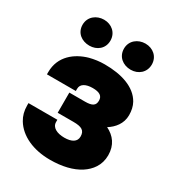

<svg xmlns="http://www.w3.org/2000/svg" viewBox="-177 -838 877 956"><g transform="rotate(30 261.5 -359.5)"><path d="M22 -168C22 -137 29 -111 43 -88C81 -25 160 10 255 10C324 10 383 -4 426 -32C464 -57 496 -96 496 -154C496 -213 466 -251 421 -273C456 -295 486 -330 486 -379C486 -405 481 -428 470 -448C434 -512 352 -538 255 -538C225 -538 197 -534 170 -527C99 -507 30 -456 30 -364V-351H196V-364C196 -392 223 -406 262 -406C301 -406 320 -394 320 -367C320 -339 304 -328 262 -328H172V-212H262C310 -212 330 -201 330 -166C330 -136 304 -121 262 -121C220 -121 188 -137 188 -168V-181H22ZM60 -654C60 -607 97 -580 141 -580C184 -580 220 -608 220 -654C220 -699 185 -729 141 -729C98 -729 60 -700 60 -654ZM298 -654C298 -608 334 -579 379 -579C423 -579 458 -609 458 -654C458 -699 423 -729 379 -729C336 -729 298 -700 298 -654Z"/></g></svg>

Font: Asimov Pro
Style: Ult
Weight: 900
Designer: Google
Version: Version 2.000980; 2014